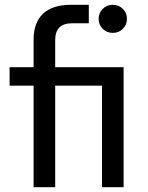

<svg xmlns="http://www.w3.org/2000/svg" viewBox="-20 -780 616 800"><path d="M405 -423H210V0H120V-423H20V-500H120V-615Q120 -686 159.5 -723Q199 -760 275 -760H350V-683H280Q210 -683 210 -613V-500H495V0H405ZM391 -701Q391 -726 408 -743Q425 -760 450 -760Q475 -760 492 -743Q509 -726 509 -701Q509 -677 492 -660Q475 -643 450 -643Q425 -643 408 -660Q391 -677 391 -701Z"/></svg>

Font: Goli
Style: Regular
Weight: 400
Designer: jaikishan Patel
Foundry: MagicType
Version: Version 1.000